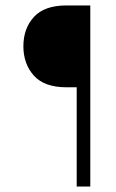

<svg xmlns="http://www.w3.org/2000/svg" viewBox="-20 -687 428 706"><path d="M225 -667H312V-1H262V-366H225Q143 -366 104.5 -409Q66 -452 66 -517Q66 -582 104.5 -624.5Q143 -667 225 -667Z"/></svg>

Font: Khand Variable Light
Style: Regular
Weight: 300
Designer: Satya Rajpurohit
Foundry: Indian Type Foundry
Version: Version 3.000